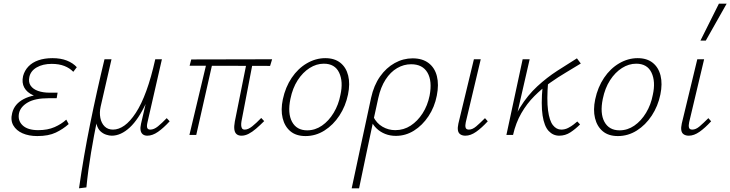

<svg xmlns="http://www.w3.org/2000/svg" viewBox="-20 -731 3956 1040"><path d="M182 6Q136 6 102 -9Q68 -24 52 -52Q36 -80 46 -119Q58 -168 108.5 -194.5Q159 -221 242 -221L240 -200Q194 -200 160 -215Q126 -230 111.5 -256.5Q97 -283 105 -319Q113 -349 134 -371Q155 -393 188 -404.5Q221 -416 264 -416Q309 -416 342 -403Q375 -390 396 -367L377 -342Q358 -362 329 -373.5Q300 -385 260 -385Q212 -385 179 -366Q146 -347 139 -314Q133 -286 146 -267Q159 -248 186 -238.5Q213 -229 248 -229H292L287 -199H243Q170 -199 130.5 -176Q91 -153 83 -118Q75 -78 102.5 -52Q130 -26 187 -26Q238 -26 275.5 -42.5Q313 -59 339 -83L352 -59Q322 -32 282.5 -13Q243 6 182 6Z M408 289Q433 114 468.5 -61Q504 -236 546 -410H584L525 -153Q518 -121 523.5 -92.5Q529 -64 546.5 -46.5Q564 -29 592 -29Q623 -29 654 -51Q685 -73 715.5 -119.5Q746 -166 772.5 -238.5Q799 -311 821 -410H845Q815 -268 773 -176.5Q731 -85 683 -40.5Q635 4 585 4Q572 4 555 -1.5Q538 -7 524 -20Q510 -33 503.5 -56.5Q497 -80 502 -115L507 -86Q489 1 473 96.5Q457 192 448 284ZM778 4Q763 4 753.5 -3.5Q744 -11 741.5 -25.5Q739 -40 744 -61L825 -410H857L779 -69Q774 -48 777.5 -38.5Q781 -29 794 -29Q814 -29 835.5 -46.5Q857 -64 883 -91L899 -74Q866 -38 836 -17Q806 4 778 4Z M1288 4Q1272 4 1262 -4Q1252 -12 1249.5 -29Q1247 -46 1252 -73L1319 -407H1352L1288 -74Q1286 -62 1286.5 -52Q1287 -42 1291 -35.5Q1295 -29 1306 -29Q1324 -29 1346 -46.5Q1368 -64 1395 -92L1411 -75Q1388 -52 1367 -34Q1346 -16 1326.5 -6Q1307 4 1288 4ZM1006 0 1103 -407H1135L1043 0ZM1443 -374 1007 -375 1016 -409 1454 -410Z M1635 6Q1584 6 1553 -20Q1522 -46 1511 -91Q1500 -136 1512 -193Q1526 -259 1560 -309.5Q1594 -360 1642 -388Q1690 -416 1742 -416Q1792 -416 1823.5 -391Q1855 -366 1866 -321.5Q1877 -277 1865 -219Q1852 -156 1818.5 -105Q1785 -54 1737.5 -24Q1690 6 1635 6ZM1644 -25Q1687 -25 1724 -50.5Q1761 -76 1787.5 -120Q1814 -164 1824 -217Q1840 -289 1817 -337.5Q1794 -386 1734 -386Q1694 -386 1657 -362.5Q1620 -339 1592.5 -296.5Q1565 -254 1553 -195Q1537 -117 1562 -71Q1587 -25 1644 -25Z M1885 289Q1899 226 1911 167.5Q1923 109 1936 50Q1949 -9 1962 -70.5Q1975 -132 1990 -201Q2005 -269 2038.5 -316.5Q2072 -364 2118 -389.5Q2164 -415 2215 -415Q2268 -415 2301.5 -389.5Q2335 -364 2346.5 -318.5Q2358 -273 2346 -213Q2334 -151 2301 -101.5Q2268 -52 2222.5 -23.5Q2177 5 2124 5Q2093 5 2066.5 -5.5Q2040 -16 2020 -35Q2000 -54 1989 -80L2002 -99Q2020 -63 2052 -44.5Q2084 -26 2121 -26Q2167 -26 2204.5 -50.5Q2242 -75 2269 -117Q2296 -159 2307 -213Q2322 -292 2295.5 -337.5Q2269 -383 2207 -383Q2167 -383 2131 -362Q2095 -341 2068.5 -300Q2042 -259 2029 -200Q2023 -171 2017.5 -147Q2012 -123 2005.5 -92.5Q1999 -62 1989 -15Q1979 32 1963.5 105Q1948 178 1925 289Z M2501 4Q2485 4 2474 -3Q2463 -10 2460.5 -25Q2458 -40 2463 -62L2547 -410H2584L2503 -69Q2499 -51 2502 -40Q2505 -29 2520 -29Q2539 -29 2559.5 -46.5Q2580 -64 2607 -91L2622 -74Q2589 -38 2559 -17Q2529 4 2501 4Z M2741 0Q2758 -86 2798 -150.5Q2838 -215 2890 -263Q2942 -311 2998.5 -347.5Q3055 -384 3105 -415L3126 -387Q3091 -365 3047.5 -339.5Q3004 -314 2959.5 -282.5Q2915 -251 2874.5 -210.5Q2834 -170 2804 -118Q2774 -66 2759 0ZM2723 0 2811 -410H2849L2755 0ZM3009 4Q2976 4 2952 -21.5Q2928 -47 2919 -105.5Q2910 -164 2919 -263L2949 -288Q2941 -190 2948.5 -133.5Q2956 -77 2975 -53Q2994 -29 3020 -29Q3040 -29 3057.5 -38Q3075 -47 3087.5 -57Q3100 -67 3107 -73L3122 -57Q3097 -32 3069.5 -14Q3042 4 3009 4Z M3327 6Q3276 6 3245 -20Q3214 -46 3203 -91Q3192 -136 3204 -193Q3218 -259 3252 -309.5Q3286 -360 3334 -388Q3382 -416 3434 -416Q3484 -416 3515.5 -391Q3547 -366 3558 -321.5Q3569 -277 3557 -219Q3544 -156 3510.5 -105Q3477 -54 3429.5 -24Q3382 6 3327 6ZM3336 -25Q3379 -25 3416 -50.5Q3453 -76 3479.5 -120Q3506 -164 3516 -217Q3532 -289 3509 -337.5Q3486 -386 3426 -386Q3386 -386 3349 -362.5Q3312 -339 3284.5 -296.5Q3257 -254 3245 -195Q3229 -117 3254 -71Q3279 -25 3336 -25Z M3711 4Q3695 4 3684 -3Q3673 -10 3670.5 -25Q3668 -40 3673 -62L3757 -410H3794L3713 -69Q3709 -51 3712 -40Q3715 -29 3730 -29Q3749 -29 3769.5 -46.5Q3790 -64 3817 -91L3832 -74Q3799 -38 3769 -17Q3739 4 3711 4ZM3774 -511 3874 -711H3916L3803 -511Z"/></svg>

Font: Ysabeau ExtraLight
Style: Italic
Weight: 250
Italic angle: -12°
Version: Version 2.000;gftools[0.9.27.dev2+g8671c4b]